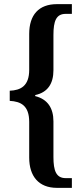

<svg xmlns="http://www.w3.org/2000/svg" viewBox="-20 -780 394 927"><path d="M255 127H327V80H297C251 80 238 44 238 -22V-194C238 -258 210 -301 150 -316V-321C211 -334 238 -377 238 -441V-611C238 -678 251 -713 297 -713H327V-760H255C167 -760 121 -708 121 -616V-443C121 -365 80 -344 27 -342V-293C80 -290 121 -271 121 -191V-19C121 71 167 127 255 127Z"/></svg>

Font: Noto Serif Hebrew ExtraCondensed SemiBold
Style: Regular
Weight: 600
Width: 2
Designer: Monotype Design Team
Foundry: Monotype Imaging Inc.
Version: Version 2.004